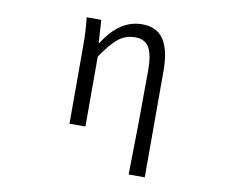

<svg xmlns="http://www.w3.org/2000/svg" viewBox="-81 -658 1162 962"><g transform="rotate(10 500.0 -177.5)"><path d="M712.9 199.2H630.9Q636.7 -66.4 636.7 -333Q636.7 -412.1 615.2 -447.8Q593.8 -483.4 544.9 -483.4Q497.1 -483.4 460.9 -455.6Q424.8 -427.7 376 -355.5V0H294.9V-394.5Q294.9 -476.6 287.1 -540H361.3L369.1 -423.8H372.1Q453.1 -553.7 567.4 -553.7Q642.6 -553.7 677.7 -501Q712.9 -448.2 712.9 -342.8Z"/></g></svg>

Font: Gen Shin Gothic Monospace Normal
Style: Regular
Weight: 350
Designer: [Source Han Sans]
Ryoko NISHIZUKA  (kana & ideographs); Paul D. Hunt (Latin, Greek & Cyrillic); Wenlong ZHANG  (bopomofo
Version: Version 1.002.20150607